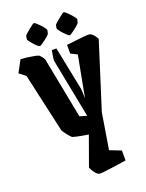

<svg xmlns="http://www.w3.org/2000/svg" viewBox="-215 -901 936 1230"><g transform="rotate(-20 253.5 -285.5)"><path d="M159 -41Q155 -43 143 -56.5Q131 -70 120 -85.5Q109 -101 107 -107L17 -509L-26 -542L17 -622Q37 -622 64 -618.5Q91 -615 113 -610.5Q135 -606 141 -601Q148 -594 155 -585Q162 -576 166 -567L247 -150L295 -136L217 -535Q215 -545 218.5 -566.5Q222 -588 226 -609H257L317 -312Q318 -307 318.5 -288.5Q319 -270 320 -245L373 -526L329 -548V-607Q356 -610 390 -614Q424 -618 452 -620.5Q480 -623 488 -621Q504 -616 516.5 -599.5Q529 -583 533 -574L391 -126L351 119L428 149V217Q407 220 377 224.5Q347 229 317.5 233Q288 237 266.5 239Q245 241 240 239Q229 236 219 224Q209 212 201.5 199Q194 186 192 180L264 -20Q247 -22 225.5 -26Q204 -30 185.5 -34Q167 -38 159 -41ZM306 -751Q306 -753 316.5 -762.5Q327 -772 340.5 -783Q354 -794 365 -802.5Q376 -811 379 -811Q384 -811 395 -801.5Q406 -792 418.5 -778.5Q431 -765 439.5 -753.5Q448 -742 447 -738L441 -716Q440 -713 430 -703.5Q420 -694 406.5 -684Q393 -674 382 -666.5Q371 -659 367 -659Q362 -659 351.5 -668.5Q341 -678 329 -691Q317 -704 309.5 -715Q302 -726 302 -730ZM103 -751Q103 -753 113 -762.5Q123 -772 136.5 -783Q150 -794 161.5 -802.5Q173 -811 176 -811Q181 -811 192 -801.5Q203 -792 215.5 -778.5Q228 -765 236 -753.5Q244 -742 243 -738L238 -716Q237 -713 227 -703.5Q217 -694 203.5 -684Q190 -674 178.5 -666.5Q167 -659 164 -659Q159 -659 148 -668.5Q137 -678 125.5 -691Q114 -704 106 -715Q98 -726 99 -730Z"/></g></svg>

Font: Grenze Gotisch ExtraBold
Style: Regular
Weight: 800
Designer: Renata Polastri
Foundry: Omnibus-Type
Version: Version 1.001